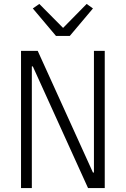

<svg xmlns="http://www.w3.org/2000/svg" viewBox="-20 -957 640 977"><path d="M147 -619H142V0H87V-698H172L453 -79H458V-698H513V0H428ZM265 -774 147 -914 180 -937 301 -815 421 -937 453 -914 335 -774Z"/></svg>

Font: IBM Plex Mono Light
Style: Regular
Weight: 300
Monospace: yes
Designer: Mike Abbink, Paul van der Laan, Pieter van Rosmalen
Foundry: Bold Monday
Version: Version 2.3